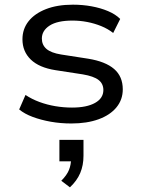

<svg xmlns="http://www.w3.org/2000/svg" viewBox="-20 -519 604 821"><path d="M285 9Q239 9 197 1.5Q155 -6 120 -19Q85 -32 62 -51L89 -113Q116 -95 148.5 -83Q181 -71 216.5 -65Q252 -59 288 -59Q351 -59 386.5 -79Q422 -99 422 -134Q422 -161 401.5 -177Q381 -193 334 -201L217 -219Q147 -230 111.5 -264.5Q76 -299 76 -351Q76 -395 102 -428Q128 -461 176.5 -480Q225 -499 292 -499Q333 -499 371.5 -492Q410 -485 442 -471.5Q474 -458 494 -438L464 -378Q441 -396 412.5 -407.5Q384 -419 353 -425Q322 -431 290 -431Q225 -431 192 -409.5Q159 -388 159 -354Q159 -327 178.5 -310Q198 -293 241 -286L357 -268Q431 -256 468 -224Q505 -192 505 -137Q505 -93 478 -60Q451 -27 401.5 -9Q352 9 285 9ZM279 282 242 254Q266 230 275 207.5Q284 185 284 158L303 171H234V79H337V147Q337 188 323 221Q309 254 279 282Z"/></svg>

Font: Nunito Sans 10pt SemiExpanded
Style: Regular
Weight: 400
Width: 6
Designer: Vernon Adams
Foundry: Vernon Adams
Version: Version 3.101;gftools[0.9.27]